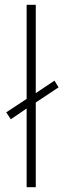

<svg xmlns="http://www.w3.org/2000/svg" viewBox="-20 -780 264 800"><path d="M91 0V-328L25 -283L6 -312L91 -368V-760H129V-392L207 -444L224 -416L129 -353V0Z"/></svg>

Font: Noto Sans Cham ExtraLight
Style: Regular
Weight: 250
Version: Version 2.002